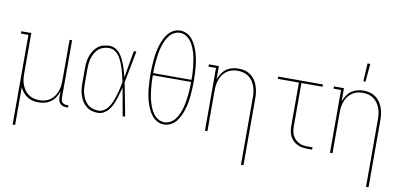

<svg xmlns="http://www.w3.org/2000/svg" viewBox="-84 -1020 3167 1512"><g transform="rotate(10 1500.0 -264.5)"><path d="M77 215V-502H17V-520H97V-200Q97 -177 99.5 -154Q102 -131 110 -109Q118 -87 131 -68Q144 -49 163 -35.5Q182 -22 204.5 -16Q227 -10 250 -10Q273 -10 295.5 -16Q318 -22 337 -35.5Q356 -49 369 -68Q382 -87 390 -109Q398 -131 400.5 -154Q403 -177 403 -200V-520H423V-59Q423 -49 425.5 -39.5Q428 -30 435 -23Q442 -16 452 -13Q462 -10 471 -10H483V8H471Q458 8 444.5 4Q431 0 421.5 -9.5Q412 -19 407.5 -32Q403 -45 403 -59V-107Q395 -82 380.5 -59.5Q366 -37 345 -21.5Q324 -6 298.5 1Q273 8 246 8Q223 8 199.5 2.5Q176 -3 156 -16Q136 -29 121 -48Q106 -67 97 -88V215Z M722 8Q698 8 673.5 1.5Q649 -5 629.5 -20.5Q610 -36 596.5 -57.5Q583 -79 575 -102.5Q567 -126 564 -150.5Q561 -175 561 -200V-320Q561 -345 564 -369.5Q567 -394 575 -417.5Q583 -441 596.5 -462.5Q610 -484 629.5 -499.5Q649 -515 673.5 -521.5Q698 -528 722 -528Q747 -528 769 -516Q791 -504 806.5 -484.5Q822 -465 832.5 -443Q843 -421 851.5 -398Q860 -375 866.5 -351.5Q873 -328 879 -304Q889 -358 898 -412Q907 -466 917 -520H937Q924 -456 912.5 -392Q901 -328 888 -264Q902 -198 914 -132Q926 -66 939 0H919Q909 -56 899 -112Q889 -168 879 -223Q873 -199 866.5 -175Q860 -151 852 -127Q844 -103 833.5 -80Q823 -57 807.5 -37.5Q792 -18 769.5 -5Q747 8 722 8ZM722 -10Q742 -10 760 -19.5Q778 -29 791 -43.5Q804 -58 813.5 -75.5Q823 -93 830 -111.5Q837 -130 843 -149Q849 -168 854 -187Q859 -206 863 -225Q867 -244 871 -264Q866 -289 860 -314Q854 -339 846.5 -363.5Q839 -388 829.5 -412Q820 -436 806 -458Q792 -480 770 -495Q748 -510 722 -510Q700 -510 678 -503.5Q656 -497 639 -482.5Q622 -468 610.5 -448.5Q599 -429 592.5 -408Q586 -387 583.5 -364.5Q581 -342 581 -320V-200Q581 -178 583.5 -155.5Q586 -133 592.5 -112Q599 -91 610.5 -71.5Q622 -52 639 -37.5Q656 -23 678 -16.5Q700 -10 722 -10Z M1250 8Q1222 8 1196 -5.5Q1170 -19 1152.5 -41.5Q1135 -64 1123 -90Q1111 -116 1103 -143Q1095 -170 1090 -198Q1085 -226 1082.5 -254Q1080 -282 1078.5 -310.5Q1077 -339 1077 -368Q1077 -396 1078.5 -424.5Q1080 -453 1082.5 -481Q1085 -509 1090 -537Q1095 -565 1103 -592Q1111 -619 1123 -645Q1135 -671 1152.5 -693.5Q1170 -716 1196 -729.5Q1222 -743 1250 -743Q1278 -743 1304 -729.5Q1330 -716 1347.5 -693.5Q1365 -671 1377 -645Q1389 -619 1397 -592Q1405 -565 1410 -537Q1415 -509 1417.5 -481Q1420 -453 1421.5 -424.5Q1423 -396 1423 -368Q1423 -339 1421.5 -310.5Q1420 -282 1417.5 -254Q1415 -226 1410 -198Q1405 -170 1397 -143Q1389 -116 1377 -90Q1365 -64 1347.5 -41.5Q1330 -19 1304 -5.5Q1278 8 1250 8ZM1403 -376Q1403 -402 1402 -428Q1401 -454 1398 -480Q1395 -506 1391 -531.5Q1387 -557 1380 -582.5Q1373 -608 1363 -632Q1353 -656 1337.5 -677Q1322 -698 1299 -711.5Q1276 -725 1250 -725Q1224 -725 1201 -711.5Q1178 -698 1162.5 -677Q1147 -656 1137 -632Q1127 -608 1120 -582.5Q1113 -557 1109 -531.5Q1105 -506 1102 -480Q1099 -454 1098 -428Q1097 -402 1097 -376ZM1250 -10Q1276 -10 1299 -23.5Q1322 -37 1337.5 -58Q1353 -79 1363 -103Q1373 -127 1380 -152.5Q1387 -178 1391 -203.5Q1395 -229 1398 -255Q1401 -281 1402 -307Q1403 -333 1403 -359H1097Q1097 -333 1098 -307Q1099 -281 1102 -255Q1105 -229 1109 -203.5Q1113 -178 1120 -152.5Q1127 -127 1137 -103Q1147 -79 1162.5 -58Q1178 -37 1201 -23.5Q1224 -10 1250 -10Z M1903 215V-320Q1903 -343 1900.5 -366Q1898 -389 1890 -411Q1882 -433 1869 -452Q1856 -471 1837 -484.5Q1818 -498 1795.5 -504Q1773 -510 1750 -510Q1727 -510 1704.5 -504Q1682 -498 1663 -484.5Q1644 -471 1631 -452Q1618 -433 1610 -411Q1602 -389 1599.5 -366Q1597 -343 1597 -320V0H1577V-502H1517V-520H1597V-413Q1605 -438 1619.5 -460.5Q1634 -483 1655 -498.5Q1676 -514 1701.5 -521Q1727 -528 1754 -528Q1779 -528 1804 -521.5Q1829 -515 1849.5 -500.5Q1870 -486 1884.5 -465Q1899 -444 1907.5 -420Q1916 -396 1919.5 -370.5Q1923 -345 1923 -320V215Z M2395 0Q2374 0 2353.5 -3.5Q2333 -7 2314.5 -16Q2296 -25 2281 -40Q2266 -55 2256.5 -74Q2247 -93 2243.5 -113.5Q2240 -134 2240 -155V-502H2071V-520H2429V-502H2260V-155Q2260 -136 2263 -118Q2266 -100 2274 -83.5Q2282 -67 2295 -54Q2308 -41 2324 -32.5Q2340 -24 2358.5 -21Q2377 -18 2395 -18H2434V0Z M2903 215V-320Q2903 -343 2900.5 -366Q2898 -389 2890 -411Q2882 -433 2869 -452Q2856 -471 2837 -484.5Q2818 -498 2795.5 -504Q2773 -510 2750 -510Q2727 -510 2704.5 -504Q2682 -498 2663 -484.5Q2644 -471 2631 -452Q2618 -433 2610 -411Q2602 -389 2599.5 -366Q2597 -343 2597 -320V0H2577V-502H2517V-520H2597V-413Q2605 -438 2619.5 -460.5Q2634 -483 2655 -498.5Q2676 -514 2701.5 -521Q2727 -528 2754 -528Q2779 -528 2804 -521.5Q2829 -515 2849.5 -500.5Q2870 -486 2884.5 -465Q2899 -444 2907.5 -420Q2916 -396 2919.5 -370.5Q2923 -345 2923 -320V215ZM2738 -600 2746 -744H2768L2755 -600Z"/></g></svg>

Font: Iosevka Curly Slab Thin
Style: Regular
Weight: 100
Monospace: yes
Designer: Belleve Invis
Foundry: Belleve Invis
Version: Version 22.1.2; ttfautohint (v1.8.4)